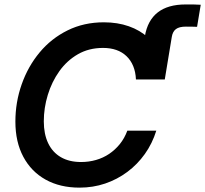

<svg xmlns="http://www.w3.org/2000/svg" viewBox="-20 -840 931 871"><path d="M605 -479.5 637.2 -675.8Q649.4 -747.6 695.6 -783.7Q741.7 -819.8 822.3 -819.8Q844.2 -819.8 861.3 -819.6Q878.4 -819.3 890.6 -818.4L874 -718.3Q865.7 -718.8 850.1 -719Q834.5 -719.2 822.8 -719.2Q793 -719.2 778.1 -708Q763.2 -696.8 759.3 -672.4L727.5 -479.5ZM340.8 11.2Q252.4 11.2 187 -25.1Q121.6 -61.5 85.7 -128.9Q49.8 -196.3 49.8 -288.1Q49.8 -376.5 78.4 -457.5Q106.9 -538.6 159.7 -602.1Q212.4 -665.5 286.4 -702.1Q360.4 -738.8 451.2 -738.8Q513.2 -738.8 564.2 -720.9Q615.2 -703.1 651.9 -669.4Q688.5 -635.7 708.3 -587.9Q728 -540 727.1 -479.5H596.7Q595.2 -513.7 584.2 -540.3Q573.2 -566.9 553.7 -585.4Q534.2 -604 507.6 -613.3Q481 -622.6 447.3 -622.6Q383.3 -622.6 333.5 -594Q283.7 -565.4 249.3 -517.1Q214.8 -468.8 196.8 -409.4Q178.7 -350.1 178.7 -289.6Q178.7 -231.9 198.5 -190.4Q218.3 -148.9 256.1 -127Q293.9 -105 347.7 -105Q383.3 -105 415.5 -114.3Q447.8 -123.5 475.1 -141.8Q502.4 -160.2 523.7 -186.5Q544.9 -212.9 557.6 -247.1H689Q670.9 -189 637.2 -141.6Q603.5 -94.2 557.6 -60.1Q511.7 -25.9 456.8 -7.3Q401.9 11.2 340.8 11.2Z"/></svg>

Font: Inter 28pt SemiBold
Style: Italic
Weight: 600
Italic angle: -9.3988°
Designer: Rasmus Andersson
Foundry: rsms
Version: Version 4.001;git-66647c0bb